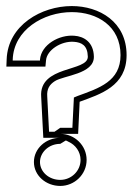

<svg xmlns="http://www.w3.org/2000/svg" viewBox="-20 -614 441 634"><path d="M1 -394H130L132 -415C135 -449 182 -479 224 -476C250 -474 269 -464 270 -427C271 -376 108 -399 116 -294L123 -159H179C132 -159 92 -124 92 -79C92 -34 132 0 179 0C226 0 266 -38 266 -86C266 -134 226 -172 179 -172H238L243 -278C311 -303 398 -329 398 -432C398 -542 308 -594 217 -594C117 -594 6 -531 2 -418ZM22 -414V-417C25 -515 123 -574 217 -574C301 -574 378 -528 378 -432C378 -345 307 -323 236 -297L224 -292L219 -192H179L160 -179H142L136 -295C134 -321 144 -335 161 -346C190 -365 291 -369 290 -427C289 -475 257 -494 225 -496C176 -500 116 -467 112 -417V-414ZM112 -79C112 -110 140.2 -139 179 -139L197 -150C202 -149 203 -147 206 -146C229 -136 246 -113 246 -86C246 -49 215 -20 179 -20C141 -20 112 -47 112 -79Z"/></svg>

Font: Charger Pro
Style: Ol
Weight: 900
Designer: Jasper
Foundry: Cannot Into Space Fonts
Version: Version 1.09